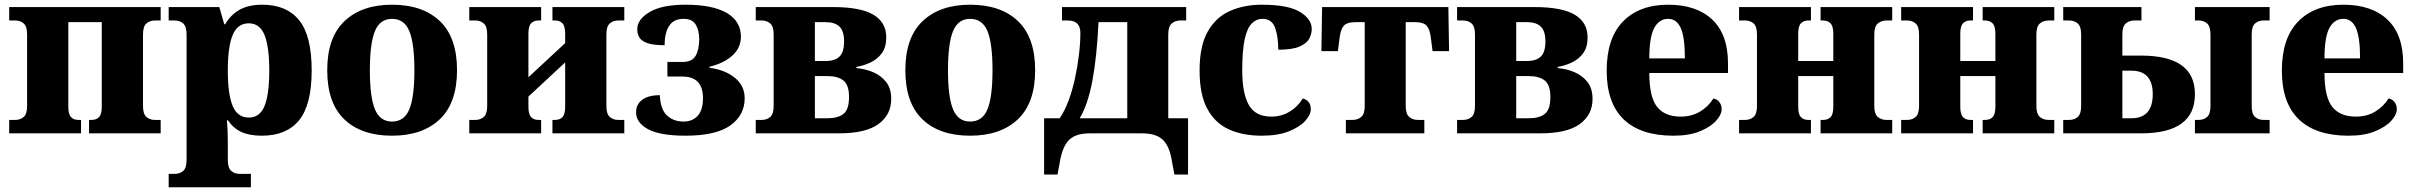

<svg xmlns="http://www.w3.org/2000/svg" viewBox="-20 -566 10249 815"><path d="M19 0V-57H45Q66 -57 80.5 -69.5Q95 -82 95 -116V-420Q95 -454 80.5 -466.5Q66 -479 45 -479H19V-536H662V-479H637Q616 -479 601.5 -466.5Q587 -454 587 -420V-116Q587 -82 601.5 -69.5Q616 -57 637 -57H662V0H358V-57H369Q389 -57 400.5 -69Q412 -81 412 -113V-472H270V-113Q270 -81 281.5 -69Q293 -57 312 -57H324V0Z M696 229V172H722Q743 172 757.5 159.5Q772 147 772 113V-420Q772 -454 757.5 -466.5Q743 -479 722 -479H696V-536H911L932 -463H936Q958 -502 996 -524Q1034 -546 1094 -546Q1196 -546 1249.5 -480.5Q1303 -415 1303 -267Q1303 -121 1249.5 -55.5Q1196 10 1092 10Q1038 10 1004 -6Q970 -22 948 -55H943Q945 -36 946 -11Q947 14 947 35V113Q947 147 961.5 159.5Q976 172 997 172H1045V229ZM1036 -67Q1083 -67 1103 -116.5Q1123 -166 1123 -267Q1123 -367 1103 -417Q1083 -467 1036 -467Q988 -467 967.5 -417Q947 -367 947 -267Q947 -166 967.5 -116.5Q988 -67 1036 -67Z M1644 10Q1514 10 1441.5 -59.5Q1369 -129 1369 -268Q1369 -407 1442.5 -476.5Q1516 -546 1644 -546Q1774 -546 1847 -476.5Q1920 -407 1920 -268Q1920 -129 1846.5 -59.5Q1773 10 1644 10ZM1644 -50Q1696 -50 1717.5 -102Q1739 -154 1739 -268Q1739 -382 1717.5 -434Q1696 -486 1644 -486Q1593 -486 1571.5 -434Q1550 -382 1550 -268Q1550 -154 1571.5 -102Q1593 -50 1644 -50Z M1972 0V-57H1998Q2019 -57 2033.5 -69.5Q2048 -82 2048 -116V-420Q2048 -454 2033.5 -466.5Q2019 -479 1998 -479H1972V-536H2277V-479H2265Q2246 -479 2234.5 -467Q2223 -455 2223 -423V-238L2379 -383V-423Q2379 -455 2367.5 -467Q2356 -479 2337 -479H2325V-536H2630V-479H2604Q2583 -479 2568.5 -466.5Q2554 -454 2554 -420V-116Q2554 -82 2568.5 -69.5Q2583 -57 2604 -57H2630V0H2325V-57H2337Q2356 -57 2367.5 -69Q2379 -81 2379 -113V-301L2223 -156V-113Q2223 -81 2234.5 -69Q2246 -57 2265 -57H2277V0Z M2890 10Q2782 10 2731 -17.5Q2680 -45 2680 -89Q2680 -123 2706 -142.5Q2732 -162 2781 -162Q2783 -103 2810.5 -76.5Q2838 -50 2882 -50Q2919 -50 2941.5 -74.5Q2964 -99 2964 -149Q2964 -241 2877 -241H2813V-303H2877Q2918 -303 2933 -329.5Q2948 -356 2948 -401Q2948 -436 2933.5 -461Q2919 -486 2882 -486Q2839 -486 2820 -455.5Q2801 -425 2801 -374Q2753 -374 2728 -383Q2703 -392 2694 -407Q2685 -422 2685 -442Q2685 -484 2737.5 -515Q2790 -546 2890 -546Q3005 -546 3065 -511Q3125 -476 3125 -410Q3125 -363 3088.5 -330Q3052 -297 2992 -283V-278Q3057 -270 3099 -236Q3141 -202 3141 -149Q3141 -77 3080 -33.5Q3019 10 2890 10Z M3188 0V-57H3214Q3235 -57 3249.5 -69.5Q3264 -82 3264 -116V-420Q3264 -454 3249.5 -466.5Q3235 -479 3214 -479H3188V-536H3516Q3633 -536 3687.5 -503.5Q3742 -471 3742 -407Q3742 -366 3723.5 -340.5Q3705 -315 3675.5 -301Q3646 -287 3615 -282V-277Q3652 -274 3685.5 -260Q3719 -246 3741 -218.5Q3763 -191 3763 -146Q3763 -79 3709 -39.5Q3655 0 3541 0ZM3439 -307H3484Q3524 -307 3543.5 -326Q3563 -345 3563 -390Q3563 -434 3543.5 -453Q3524 -472 3484 -472H3439ZM3439 -64H3492Q3538 -64 3561 -83Q3584 -102 3584 -154Q3584 -205 3560.5 -224Q3537 -243 3492 -243H3439Z M4098 10Q3968 10 3895.5 -59.5Q3823 -129 3823 -268Q3823 -407 3896.5 -476.5Q3970 -546 4098 -546Q4228 -546 4301 -476.5Q4374 -407 4374 -268Q4374 -129 4300.5 -59.5Q4227 10 4098 10ZM4098 -50Q4150 -50 4171.5 -102Q4193 -154 4193 -268Q4193 -382 4171.5 -434Q4150 -486 4098 -486Q4047 -486 4025.5 -434Q4004 -382 4004 -268Q4004 -154 4025.5 -102Q4047 -50 4098 -50Z M4412 175V-64H4478Q4499 -94 4515.5 -138Q4532 -182 4543 -233Q4554 -284 4560 -334Q4566 -384 4566 -426Q4566 -479 4513 -479H4488V-536H5015V-479H4990Q4969 -479 4954 -466.5Q4939 -454 4939 -420V-64H5023V175H4965L4954 115Q4944 54 4915.5 27Q4887 0 4827 0H4607Q4547 0 4519 27Q4491 54 4480 115L4469 175ZM4563 -64H4765V-472H4643Q4636 -325 4617 -223.5Q4598 -122 4563 -64Z M5335 10Q5256 10 5197 -16.5Q5138 -43 5105 -103.5Q5072 -164 5072 -267Q5072 -371 5106.5 -432Q5141 -493 5201 -519.5Q5261 -546 5335 -546Q5448 -546 5498 -515.5Q5548 -485 5548 -443Q5548 -423 5538 -403Q5528 -383 5497.5 -369Q5467 -355 5406 -355Q5406 -410 5392.5 -448Q5379 -486 5339 -486Q5313 -486 5293.5 -466.5Q5274 -447 5263.5 -399.5Q5253 -352 5253 -268Q5253 -170 5281 -120.5Q5309 -71 5376 -71Q5419 -71 5454 -92Q5489 -113 5510 -148Q5544 -139 5544 -102Q5544 -79 5520.5 -53Q5497 -27 5451 -8.5Q5405 10 5335 10Z M5693 0V-57H5722Q5743 -57 5758 -69.5Q5773 -82 5773 -116V-472H5734Q5697 -472 5683.5 -456Q5670 -440 5666 -403L5659 -349H5589L5592 -536H6128L6131 -349H6061L6054 -403Q6050 -440 6036.5 -456Q6023 -472 5986 -472H5947V-116Q5947 -82 5962 -69.5Q5977 -57 5998 -57H6026V0Z M6165 0V-57H6191Q6212 -57 6226.5 -69.5Q6241 -82 6241 -116V-420Q6241 -454 6226.5 -466.5Q6212 -479 6191 -479H6165V-536H6493Q6610 -536 6664.5 -503.5Q6719 -471 6719 -407Q6719 -366 6700.5 -340.5Q6682 -315 6652.5 -301Q6623 -287 6592 -282V-277Q6629 -274 6662.5 -260Q6696 -246 6718 -218.5Q6740 -191 6740 -146Q6740 -79 6686 -39.5Q6632 0 6518 0ZM6416 -307H6461Q6501 -307 6520.5 -326Q6540 -345 6540 -390Q6540 -434 6520.5 -453Q6501 -472 6461 -472H6416ZM6416 -64H6469Q6515 -64 6538 -83Q6561 -102 6561 -154Q6561 -205 6537.5 -224Q6514 -243 6469 -243H6416Z M7083 10Q6944 10 6872 -59.5Q6800 -129 6800 -266Q6800 -404 6869.5 -475Q6939 -546 7061 -546Q7181 -546 7248 -483Q7315 -420 7315 -297V-256H6981Q6981 -154 7014 -112.5Q7047 -71 7114 -71Q7161 -71 7196.5 -92.5Q7232 -114 7253 -148Q7269 -145 7278.5 -132.5Q7288 -120 7288 -102Q7288 -80 7265 -54Q7242 -28 7196.5 -9Q7151 10 7083 10ZM7132 -318Q7132 -408 7114.5 -447Q7097 -486 7061 -486Q7023 -486 7002 -447.5Q6981 -409 6981 -318Z M7362 0V-57H7388Q7409 -57 7423.5 -69.5Q7438 -82 7438 -116V-420Q7438 -454 7423.5 -466.5Q7409 -479 7388 -479H7362V-536H7667V-479H7655Q7636 -479 7624.5 -467Q7613 -455 7613 -423V-307H7762V-423Q7762 -455 7750 -467Q7738 -479 7719 -479H7708V-536H8012V-479H7987Q7966 -479 7951 -466.5Q7936 -454 7936 -420V-116Q7936 -82 7951 -69.5Q7966 -57 7987 -57H8012V0H7708V-57H7719Q7739 -57 7750.5 -69Q7762 -81 7762 -113V-243H7613V-113Q7613 -81 7624.5 -69Q7636 -57 7655 -57H7667V0Z M8050 0V-57H8076Q8097 -57 8111.5 -69.5Q8126 -82 8126 -116V-420Q8126 -454 8111.5 -466.5Q8097 -479 8076 -479H8050V-536H8355V-479H8343Q8324 -479 8312.5 -467Q8301 -455 8301 -423V-307H8450V-423Q8450 -455 8438 -467Q8426 -479 8407 -479H8396V-536H8700V-479H8675Q8654 -479 8639 -466.5Q8624 -454 8624 -420V-116Q8624 -82 8639 -69.5Q8654 -57 8675 -57H8700V0H8396V-57H8407Q8427 -57 8438.5 -69Q8450 -81 8450 -113V-243H8301V-113Q8301 -81 8312.5 -69Q8324 -57 8343 -57H8355V0Z M9297 0V-57H9313Q9334 -57 9348.5 -69.5Q9363 -82 9363 -116V-420Q9363 -454 9348.5 -466.5Q9334 -479 9313 -479H9297V-536H9614V-479H9588Q9567 -479 9552.5 -466.5Q9538 -454 9538 -420V-116Q9538 -82 9552.5 -69.5Q9567 -57 9588 -57H9614V0ZM8738 0V-57H8764Q8785 -57 8799.5 -69.5Q8814 -82 8814 -116V-420Q8814 -454 8799.5 -466.5Q8785 -479 8764 -479H8738V-536H9070V-479H9039Q9018 -479 9003.5 -466.5Q8989 -454 8989 -420V-330H9069Q9182 -330 9239.5 -289.5Q9297 -249 9297 -166Q9297 0 9069 0ZM8989 -64H9027Q9118 -64 9118 -166Q9118 -266 9027 -266H8989Z M9949 10Q9810 10 9738 -59.5Q9666 -129 9666 -266Q9666 -404 9735.5 -475Q9805 -546 9927 -546Q10047 -546 10114 -483Q10181 -420 10181 -297V-256H9847Q9847 -154 9880 -112.5Q9913 -71 9980 -71Q10027 -71 10062.5 -92.5Q10098 -114 10119 -148Q10135 -145 10144.5 -132.5Q10154 -120 10154 -102Q10154 -80 10131 -54Q10108 -28 10062.5 -9Q10017 10 9949 10ZM9998 -318Q9998 -408 9980.5 -447Q9963 -486 9927 -486Q9889 -486 9868 -447.5Q9847 -409 9847 -318Z"/></svg>

Font: Noto Serif ExtraBold
Style: Regular
Weight: 800
Designer: Monotype Design Team
Foundry: Monotype Imaging Inc.
Version: Version 2.014